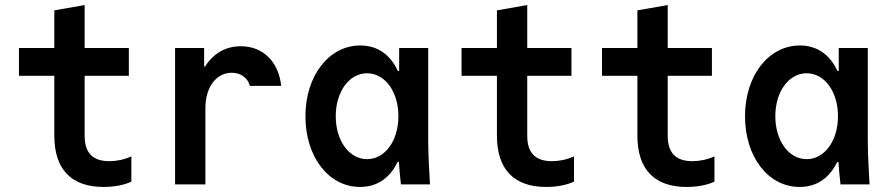

<svg xmlns="http://www.w3.org/2000/svg" viewBox="-20 -730 3520 760"><path d="M315 -193V-430H490V-540H315V-710L195 -689V-540H55V-430H195V-193C195 -60 262 10 390 10C431 10 470 3 500 -11V-111C471 -98 441 -92 413 -92C347 -92 315 -125 315 -193Z M793 0V-302C793 -385 836 -442 897 -442C933 -442 961 -422 969 -390H1093C1083 -486 1021 -547 933 -547C873 -547 824 -518 792 -467H788V-540H673V0Z M1554 -89H1559C1561 -60 1563 -32 1567 0H1682C1678 -63 1675 -129 1675 -180V-540H1560V-449H1555C1525 -514 1474 -550 1406 -550C1282 -550 1189 -430 1189 -270C1189 -109 1281 10 1405 10C1473 10 1523 -25 1554 -89ZM1557 -270C1557 -173 1504 -100 1433 -100C1362 -100 1309 -173 1309 -270C1309 -367 1362 -440 1433 -440C1504 -440 1557 -367 1557 -270Z M2067 -193V-430H2242V-540H2067V-710L1947 -689V-540H1807V-430H1947V-193C1947 -60 2014 10 2142 10C2183 10 2222 3 2252 -11V-111C2223 -98 2193 -92 2165 -92C2099 -92 2067 -125 2067 -193Z M2623 -193V-430H2798V-540H2623V-710L2503 -689V-540H2363V-430H2503V-193C2503 -60 2570 10 2698 10C2739 10 2778 3 2808 -11V-111C2779 -98 2749 -92 2721 -92C2655 -92 2623 -125 2623 -193Z M3294 -89H3299C3301 -60 3303 -32 3307 0H3422C3418 -63 3415 -129 3415 -180V-540H3300V-449H3295C3265 -514 3214 -550 3146 -550C3022 -550 2929 -430 2929 -270C2929 -109 3021 10 3145 10C3213 10 3263 -25 3294 -89ZM3297 -270C3297 -173 3244 -100 3173 -100C3102 -100 3049 -173 3049 -270C3049 -367 3102 -440 3173 -440C3244 -440 3297 -367 3297 -270Z"/></svg>

Font: CommitMono-dimboump
Style: Bold
Weight: 700
Monospace: yes
Designer: Eigil Nikolajsen
Foundry: Eigil Nikolajsen
Version: Version 1.143